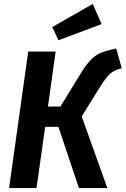

<svg xmlns="http://www.w3.org/2000/svg" viewBox="-20 -953 637 973"><path d="M597 -607Q562 -599 540.5 -581.5Q519 -564 488 -514L394 -363L524 0H380L276 -310H209L165 0H26L123 -692H262L223 -413H286L388 -579Q417 -626 440.5 -650Q464 -674 492 -685.5Q520 -697 569 -707ZM495 -831 276 -749 245 -816 450 -933Z"/></svg>

Font: Fira Sans Condensed SemiBold
Style: Italic
Weight: 600
Width: 3
Italic angle: -8°
Designer: bBox Type GmbH & Carrois Corporate GbR & Edenspiekermann AG
Foundry: bBox Type GmbH & Carrois Corporate GbR & Edenspiekermann AG
Version: Version 4.301